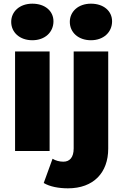

<svg xmlns="http://www.w3.org/2000/svg" viewBox="-20 -822 671 1045"><path d="M250 0V-542H62V0ZM156 -603C225 -603 271 -647 271 -706C271 -762 225 -802 156 -802C87 -802 41 -759 41 -703C41 -646 87 -603 156 -603ZM350 203C489 203 569 118 569 -13V-542H381V-14C381 35 359 58 325 58C303 58 282 52 266 42L218 174C251 194 300 203 350 203ZM475 -603C544 -603 590 -647 590 -706C590 -762 544 -802 475 -802C406 -802 360 -759 360 -703C360 -646 406 -603 475 -603Z"/></svg>

Font: Montserrat-Alt1 ExtBd
Style: Regular
Weight: 800
Designer: Differentunic
Foundry: Differentunic
Version: Version 7.222